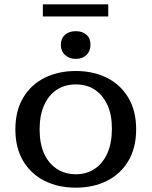

<svg xmlns="http://www.w3.org/2000/svg" viewBox="-20 -855 700 887"><path d="M330 12Q249 12 186 -19.5Q123 -51 87 -111.5Q51 -172 51 -257Q51 -343 87 -403.5Q123 -464 186 -495.5Q249 -527 330 -527Q411 -527 474 -495.5Q537 -464 573 -403.5Q609 -343 609 -258Q609 -172 573 -111.5Q537 -51 474 -19.5Q411 12 330 12ZM330 -50Q380 -50 417.5 -75Q455 -100 476 -147Q497 -194 497 -261Q497 -325 476 -370.5Q455 -416 418 -440.5Q381 -465 330 -465Q280 -465 242.5 -440.5Q205 -416 184 -369.5Q163 -323 163 -258Q163 -191 184 -145Q205 -99 243 -74.5Q281 -50 330 -50ZM330 -583Q300 -583 280.5 -601Q261 -619 261 -648Q261 -677 280 -694Q299 -711 330 -711Q361 -711 379.5 -694.5Q398 -678 398 -648Q398 -619 379.5 -601Q361 -583 330 -583ZM178 -779V-835H480V-779Z"/></svg>

Font: Montagu Slab 24pt
Style: Regular
Weight: 400
Designer: Florian Karsten
Foundry: Florian Karsten
Version: Version 1.000